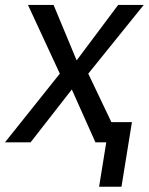

<svg xmlns="http://www.w3.org/2000/svg" viewBox="-24 -565 591 762"><path d="M188.6 -545.5H87L213.4 -272.7L-4.3 0H97.3L261 -209.9L354.8 0H397.7L369.3 176.1H458.1L499.6 -80.3H418L326.3 -272.7L546.5 -545.5H445L280.2 -325.3Z"/></svg>

Font: Margiela Sans Text
Style: Italic
Weight: 400
Italic angle: -9.39999°
Designer: Stefan Endress, Andreas Faust
Version: Version 1.100;FEAKit 1.0